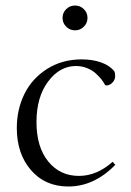

<svg xmlns="http://www.w3.org/2000/svg" viewBox="-20 -660 470 691"><path d="M281.7 -564Q268.6 -550.8 250 -550.8Q231.4 -550.8 218.3 -564Q205.1 -577.1 205.1 -595.7Q205.1 -614.3 218.3 -627.2Q231.4 -640.1 250 -640.1Q268.6 -640.1 281.7 -627.2Q294.9 -614.3 294.9 -595.7Q294.9 -577.1 281.7 -564ZM226.1 11.2Q142.1 11.2 91.3 -47.9Q40.5 -106.9 40.5 -199.2Q40.5 -266.1 67.9 -321.8Q95.2 -377.4 149.4 -411.9Q203.6 -446.3 274.4 -446.3Q313 -446.3 344 -435.3Q375 -424.3 391.1 -403.8Q394.5 -397.9 394.5 -386.7Q394.5 -372.6 384.5 -362.5Q374.5 -352.5 363.3 -352.5Q358.9 -352.5 356.9 -356.4Q352.5 -364.7 345.5 -373.8Q338.4 -382.8 325.7 -394.8Q313 -406.7 293.9 -414.6Q274.9 -422.4 253.4 -422.4Q194.8 -422.4 153.1 -366.5Q111.3 -310.5 111.3 -220.7Q111.3 -130.9 153.6 -78.9Q195.8 -26.9 264.2 -26.9Q328.1 -26.9 385.3 -77.6L395 -66.9Q318.8 11.2 226.1 11.2Z"/></svg>

Font: Elstob Light
Style: Regular
Weight: 300
Designer: Peter S. Baker
Version: Version 1.015